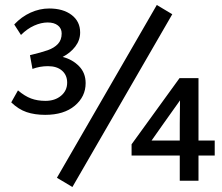

<svg xmlns="http://www.w3.org/2000/svg" viewBox="-20 -721 888 769"><path d="M25 0ZM670 -664 270 28 208 -9 608 -701ZM323 -388Q323 -334 279.5 -297.5Q236 -261 161 -261Q119 -261 86.5 -272Q54 -283 25 -311L52 -359Q79 -336 104.5 -326.5Q130 -317 162 -317Q200 -317 224.5 -337.5Q249 -358 249 -390Q249 -420 228.5 -438Q208 -456 172 -456Q140 -456 110 -445L100 -500Q146 -511 171.5 -520Q197 -529 212 -545Q227 -561 227 -587Q227 -607 212 -619Q197 -631 171 -631Q145 -631 117 -618.5Q89 -606 64 -581L37 -623Q66 -654 102.5 -670.5Q139 -687 177 -687Q233 -687 267 -661Q301 -635 301 -591Q301 -560 281.5 -534.5Q262 -509 231 -493Q270 -483 296.5 -456Q323 -429 323 -388ZM840 -98H775V3H700V-98H507V-143L699 -408H700H775V-158H840ZM700 -158V-226L701 -319L637 -229L587 -158Z"/></svg>

Font: Martel Sans
Style: Regular
Weight: 400
Designer: Dan Reynolds and Mathieu Réguer
Foundry: Dan Reynolds and Mathieu Réguer
Version: Version 1.002; ttfautohint (v1.1) -l 5 -r 5 -G 72 -x 0 -D la